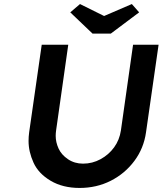

<svg xmlns="http://www.w3.org/2000/svg" viewBox="-20 -922 803 948"><path d="M373 6Q290 6 230 -29.5Q170 -65 145.5 -119Q121 -173 121 -226Q121 -247 124 -269L186 -701H317L257 -278Q255 -264 255 -251Q255 -220 269 -189Q283 -158 315.5 -136Q348 -114 390 -114Q436 -114 476.5 -136Q517 -158 543.5 -194.5Q570 -231 577 -278L637 -701H763L701 -269Q690 -190 643.5 -127.5Q597 -65 527 -29.5Q457 6 373 6ZM437 -756 327 -861 375 -902 494 -843 631 -902 667 -861 527 -756Z"/></svg>

Font: Lexend Med
Style: Italic
Weight: 500
Italic angle: -8.13011°
Designer: Bonnie Shaver-Troup, Thomas Jockin
Foundry: Lexend
Version: Version 1.007